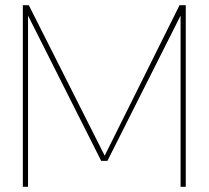

<svg xmlns="http://www.w3.org/2000/svg" viewBox="-20 -720 805 740"><path d="M68 0V-700H91L383 -121H384L672 -700H696V0H676V-658H675L394 -100H370L89 -658H88V0Z"/></svg>

Font: DM Sans 28pt Thin
Style: Regular
Weight: 250
Version: Version 4.004;gftools[0.9.30]